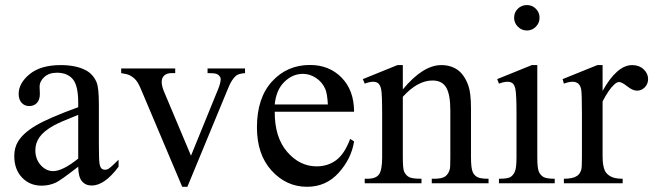

<svg xmlns="http://www.w3.org/2000/svg" viewBox="-20 -714 2545 748"><path d="M284.7 -64.5Q215.8 -11.2 198.2 -2.9Q171.9 9.3 142.1 9.3Q95.7 9.3 65.7 -22.5Q35.6 -54.2 35.6 -106Q35.6 -138.7 50.3 -162.6Q70.3 -195.8 119.9 -225.1Q169.4 -254.4 284.7 -296.4V-314Q284.7 -380.9 263.4 -405.8Q242.2 -430.7 201.7 -430.7Q170.9 -430.7 152.8 -414.1Q134.3 -397.5 134.3 -376L135.3 -347.7Q135.3 -325.2 123.8 -313Q112.3 -300.8 93.8 -300.8Q75.7 -300.8 64.2 -313.5Q52.7 -326.2 52.7 -348.1Q52.7 -390.1 95.7 -425.3Q138.7 -460.4 216.3 -460.4Q275.9 -460.4 314 -440.4Q342.8 -425.3 356.4 -393.1Q365.2 -372.1 365.2 -307.1V-155.3Q365.2 -91.3 367.7 -76.9Q370.1 -62.5 375.7 -57.6Q381.3 -52.7 388.7 -52.7Q396.5 -52.7 402.3 -56.2Q412.6 -62.5 441.9 -91.8V-64.5Q387.2 8.8 337.4 8.8Q313.5 8.8 299.3 -7.8Q285.2 -24.4 284.7 -64.5ZM284.7 -96.2V-266.6Q210.9 -237.3 189.5 -225.1Q150.9 -203.6 134.3 -180.2Q117.7 -156.7 117.7 -128.9Q117.7 -93.8 138.7 -70.6Q159.7 -47.4 187 -47.4Q224.1 -47.4 284.7 -96.2Z M452.1 -447.3H662.6V-429.2H648.9Q629.9 -429.2 619.9 -419.9Q609.9 -410.6 609.9 -395Q609.9 -377.9 620.1 -354.5L724.1 -107.4L828.6 -363.8Q839.8 -391.1 839.8 -405.3Q839.8 -412.1 835.9 -416.5Q830.6 -423.8 822.3 -426.5Q814 -429.2 788.6 -429.2V-447.3H934.6V-429.2Q909.2 -427.2 899.4 -418.9Q882.3 -404.3 868.7 -370.1L710 13.7H689.9L530.3 -363.8Q519.5 -390.1 509.8 -401.6Q500 -413.1 484.9 -420.9Q476.6 -425.3 452.1 -429.2Z M1050.3 -278.8Q1049.8 -179.2 1098.6 -122.6Q1147.5 -65.9 1213.4 -65.9Q1257.3 -65.9 1289.8 -90.1Q1322.3 -114.3 1344.2 -172.9L1359.4 -163.1Q1349.1 -96.2 1299.8 -41.3Q1250.5 13.7 1176.3 13.7Q1095.7 13.7 1038.3 -49.1Q981 -111.8 981 -217.8Q981 -332.5 1039.8 -396.7Q1098.6 -460.9 1187.5 -460.9Q1262.7 -460.9 1311 -411.4Q1359.4 -361.8 1359.4 -278.8ZM1050.3 -307.1H1257.3Q1254.9 -350.1 1247.1 -367.7Q1234.9 -395 1210.7 -410.6Q1186.5 -426.3 1160.2 -426.3Q1119.6 -426.3 1087.6 -394.8Q1055.7 -363.3 1050.3 -307.1Z M1549.3 -365.7Q1627.9 -460.4 1699.2 -460.4Q1735.8 -460.4 1762.2 -442.1Q1788.6 -423.8 1804.2 -381.8Q1814.9 -352.5 1814.9 -292V-101.1Q1814.9 -58.6 1821.8 -43.5Q1827.1 -31.2 1839.1 -24.4Q1851.1 -17.6 1883.3 -17.6V0H1662.1V-17.6H1671.4Q1702.6 -17.6 1715.1 -27.1Q1727.5 -36.6 1732.4 -55.2Q1734.4 -62.5 1734.4 -101.1V-284.2Q1734.4 -345.2 1718.5 -372.8Q1702.6 -400.4 1665 -400.4Q1606.9 -400.4 1549.3 -336.9V-101.1Q1549.3 -55.7 1554.7 -44.9Q1561.5 -30.8 1573.5 -24.2Q1585.4 -17.6 1622.1 -17.6V0H1400.9V-17.6H1410.6Q1444.8 -17.6 1456.8 -34.9Q1468.8 -52.2 1468.8 -101.1V-267.1Q1468.8 -347.7 1465.1 -365.2Q1461.4 -382.8 1453.9 -389.2Q1446.3 -395.5 1433.6 -395.5Q1419.9 -395.5 1400.9 -388.2L1393.6 -405.8L1528.3 -460.4H1549.3Z M2032.7 -694.3Q2053.2 -694.3 2067.6 -679.9Q2082 -665.5 2082 -645Q2082 -624.5 2067.6 -609.9Q2053.2 -595.2 2032.7 -595.2Q2012.2 -595.2 1997.6 -609.9Q1982.9 -624.5 1982.9 -645Q1982.9 -665.5 1997.3 -679.9Q2011.7 -694.3 2032.7 -694.3ZM2073.2 -460.4V-101.1Q2073.2 -59.1 2079.3 -45.2Q2085.4 -31.2 2097.4 -24.4Q2109.4 -17.6 2141.1 -17.6V0H1923.8V-17.6Q1956.5 -17.6 1967.8 -23.9Q1979 -30.3 1985.6 -44.9Q1992.2 -59.6 1992.2 -101.1V-273.4Q1992.2 -346.2 1987.8 -367.7Q1984.4 -383.3 1977.1 -389.4Q1969.7 -395.5 1957 -395.5Q1943.4 -395.5 1923.8 -388.2L1917 -405.8L2051.8 -460.4Z M2327.6 -460.4V-359.9Q2383.8 -460.4 2442.9 -460.4Q2469.7 -460.4 2487.3 -444.1Q2504.9 -427.7 2504.9 -406.2Q2504.9 -387.2 2492.2 -374Q2479.5 -360.8 2461.9 -360.8Q2444.8 -360.8 2423.6 -377.7Q2402.3 -394.5 2392.1 -394.5Q2383.3 -394.5 2373 -384.8Q2351.1 -364.7 2327.6 -318.8V-104.5Q2327.6 -67.4 2336.9 -48.3Q2343.3 -35.2 2359.4 -26.4Q2375.5 -17.6 2405.8 -17.6V0H2176.8V-17.6Q2210.9 -17.6 2227.5 -28.3Q2239.7 -36.1 2244.6 -53.2Q2247.1 -61.5 2247.1 -100.6V-273.9Q2247.1 -352.1 2243.9 -366.9Q2240.7 -381.8 2232.2 -388.7Q2223.6 -395.5 2210.9 -395.5Q2195.8 -395.5 2176.8 -388.2L2171.9 -405.8L2307.1 -460.4Z"/></svg>

Font: Jameel Khushkhat-L
Style: Regular
Weight: 400
Version: Version 3.5